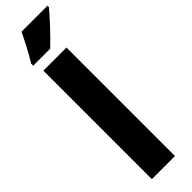

<svg xmlns="http://www.w3.org/2000/svg" viewBox="-330 -962 951 951"><g transform="rotate(-45 146.0 -486.5)"><path d="M292 -963V-973H110C89 -929 64 -880 32 -827V-813H151C201 -860 264 -929 292 -963ZM212 0V-760H50V0Z"/></g></svg>

Font: Noto Sans Georgian ExtraCondensed Black
Style: Regular
Weight: 900
Width: 2
Designer: Monotype Design Team, Akaki Razmadze
Foundry: Google LLC
Version: Version 2.005